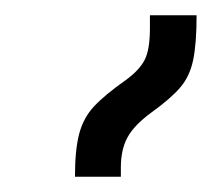

<svg xmlns="http://www.w3.org/2000/svg" viewBox="-20 -834 288 251"><path d="M78 -603Q78 -638 83.5 -659Q89 -680 103 -695Q117 -710 144 -729Q162 -742 169 -755.5Q176 -769 176 -797V-814H237Q237 -777 232.5 -755.5Q228 -734 215.5 -719.5Q203 -705 178 -687Q156 -671 147 -655Q138 -639 138 -615V-603Z"/></svg>

Font: Noto Serif Armenian Condensed Medium
Style: Regular
Weight: 500
Width: 3
Designer: Monotype Design Team
Foundry: Monotype Imaging Inc.
Version: Version 2.008; ttfautohint (v1.8.4.7-5d5b)